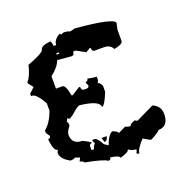

<svg xmlns="http://www.w3.org/2000/svg" viewBox="-93 -545 630 646"><g transform="rotate(-20 222.0 -222.5)"><path d="M300.3 13.2 291 8.8 295.4 0V-4.4Q282.7 -4.4 268.1 -13.7Q268.1 -4.4 235.8 4.4Q235.8 -4.4 203.6 -8.8Q203.6 0 194.3 0Q180.7 -10.3 116.2 -22.5Q116.2 -26.9 102.1 -31.2L106.9 -40V-44.4Q102.1 -44.4 92.8 -48.8Q85 -44.4 74.7 -44.4Q42.5 -61 42.5 -84.5L46.9 -93.3Q32.2 -93.3 28.3 -137.7Q37.6 -137.7 37.6 -146.5L28.3 -160.2V-168.9Q51.8 -188 65.4 -226.6V-253.4Q42 -293.5 28.3 -293.5H23.9V-302.2L42.5 -319.8L28.3 -337.4V-342.3Q42.5 -356.4 51.8 -395.5Q103.5 -414.6 111.3 -426.3Q111.3 -441.4 147.9 -444.3Q152.8 -436.5 152.8 -426.3H162.1Q162.1 -444.3 185.1 -457.5Q189.5 -457.5 189.5 -453.1L198.7 -457.5Q214.4 -457.5 221.7 -453.1Q224.1 -453.1 240.2 -457.5Q378.4 -445.3 378.4 -426.3L373.5 -404.3V-364.3Q373.5 -352.5 341.3 -346.7Q334 -364.3 309.1 -364.3H276.9Q268.1 -364.3 268.1 -377.4H263.2L249.5 -368.7L217.3 -386.2H208Q208 -373 198.7 -373Q194.3 -373 147.9 -377.4Q139.2 -354 111.3 -333V-288.6H134.3Q146 -288.6 152.8 -249H157.2L185.1 -266.6H189.5Q189.5 -253.4 198.7 -253.4H208Q217.3 -253.4 217.3 -262.2Q212.4 -270.5 212.4 -275.4Q221.7 -275.4 221.7 -284.2Q240.2 -279.8 253.9 -279.8V-266.6L249.5 -257.8Q255.9 -257.8 263.2 -244.1V-222.2Q245.6 -178.2 235.8 -177.7Q235.8 -201.2 166.5 -209Q158.7 -209 134.3 -186.5L120.6 -177.7L111.3 -182.1Q111.3 -173.3 106.9 -173.3L111.3 -164.6V-155.8Q97.7 -138.2 97.7 -128.9Q97.7 -93.3 134.3 -93.3Q162.1 -80.1 162.1 -75.7Q152.8 -74.2 152.8 -66.9V-53.2H162.1Q162.1 -60.5 171.4 -71.3Q166.5 -79.6 166.5 -84.5H175.8Q184.1 -84.5 198.7 -58.1L212.4 -48.8Q225.1 -83.5 240.2 -88.9Q258.8 -82.5 258.8 -75.7L286.1 -88.9Q294.4 -84.5 304.7 -84.5Q304.7 -91.3 323.2 -97.7L332 -93.3L396.5 -124.5Q424.3 -113.3 424.3 -84.5Q424.3 -40 387.7 -40Q387.7 -35.6 355.5 -18.1H350.6L327.6 -31.2Q300.3 -2.4 300.3 13.2ZM162.1 -395.5V-399.9H152.8V-395.5ZM203.6 -63 198.7 -80.1H217.3L212.4 -67.9Z"/></g></svg>

Font: Truetypewriter PolyglOTT
Style: Regular
Weight: 400
Designer: Sergey Beatoff a.k.a. Sam_T
Version: Version 3.76